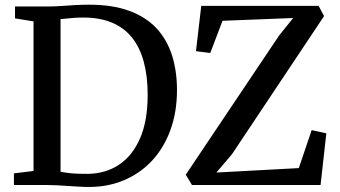

<svg xmlns="http://www.w3.org/2000/svg" viewBox="-20 -770 1413 799"><path d="M338 8Q319.5 7.5 298.8 6.2Q278 5 256.8 3.5Q235.5 2 215 1Q194.5 0 175.5 0H38V-48.5L119.5 -58.5V-681L42.5 -693.5V-743H174.5Q205 -743 234 -745Q263 -747 292 -748.8Q321 -750.5 351 -750.5Q447 -750.5 516.2 -725.5Q585.5 -700.5 629.8 -653.8Q674 -607 695.2 -541.5Q716.5 -476 716.5 -395Q716.5 -304.5 689.5 -229.8Q662.5 -155 612.5 -101.2Q562.5 -47.5 493 -18.8Q423.5 10 338 8ZM346 -46.5Q419.5 -47.5 475.2 -84.5Q531 -121.5 562.8 -194.2Q594.5 -267 594.5 -375.5Q594.5 -453 578.2 -513Q562 -573 529 -614Q496 -655 445.5 -676Q395 -697 327 -697Q306.5 -697 289 -695.8Q271.5 -694.5 257 -692.8Q242.5 -691 232 -690.5V-55.5Q251 -51.5 269.8 -49.5Q288.5 -47.5 307.5 -47Q326.5 -46.5 346 -46.5ZM779 0 753 -43 1141 -621.5 1200 -695 906 -683.5 855 -549.5 795.5 -557 817.5 -745.5H1306L1328.5 -703L945.5 -128.5L880.5 -52L1223.5 -70.5L1277 -228.5L1338 -215L1314 0Z"/></svg>

Font: Merriweather 28pt Medium
Style: Regular
Weight: 500
Version: Version 2.100